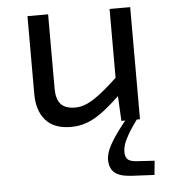

<svg xmlns="http://www.w3.org/2000/svg" viewBox="-51 -512 716 794"><g transform="rotate(-5 307.0 -115.0)"><path d="M518.7 0H441.5L434.7 -130.9H433.1V-465.3H518.7ZM446.4 -191.7 460.1 -126.5Q409.3 -76.2 371.6 -47Q333.9 -17.9 301.2 -5.5Q268.5 6.9 232.8 6.9Q161.8 6.9 127.1 -33Q92.3 -72.8 92.3 -141V-465.3H178V-156.3Q178 -114 196.5 -92.7Q215.1 -71.5 256.7 -71.5Q280.3 -71.5 305.3 -82.3Q330.3 -93.2 363.9 -119.5Q397.5 -145.7 446.4 -191.7ZM372.4 155.2Q372.4 140.3 379.1 120.7Q385.9 101.1 406.1 69.5Q426.4 37.8 467.4 -12.3L512.9 -10.5Q480.8 32.9 465.7 59.9Q450.6 86.9 446.6 102.4Q442.6 118 442.6 128.8Q442.6 148.6 452 159.1Q461.3 169.5 488.4 171.5L564.1 176.2L558.3 234.7L464 230Q414 227.3 393.2 209Q372.4 190.6 372.4 155.2Z"/></g></svg>

Font: Intel One Mono Light
Style: Regular
Weight: 300
Monospace: yes
Designer: Fred Shallcrass
Foundry: Frere-Jones Type LLC
Version: Version 1.004